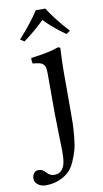

<svg xmlns="http://www.w3.org/2000/svg" viewBox="-144 -687 512 955"><g transform="rotate(-10 112.0 -210.0)"><path d="M112.8 -122.1V-316.9Q112.8 -339.4 110.6 -351.1Q108.4 -362.8 100.3 -370.4Q92.3 -377.9 81.3 -380.4Q70.3 -382.8 47.9 -384.8Q46.4 -389.6 45.4 -398.9Q44.4 -408.2 45.9 -413.1Q143.6 -425.8 184.1 -441.9Q196.8 -441.9 196.8 -435.1Q196.8 -434.1 195.8 -415.5Q194.8 -397 193.8 -369.9Q192.9 -342.8 192.9 -320.8V-122.1Q192.9 -82 192.4 -57.9Q191.9 -33.7 188.2 7.1Q184.6 47.9 177.7 73.5Q170.9 99.1 157.2 130.6Q143.6 162.1 124.3 180.2Q105 198.2 75 210.7Q44.9 223.1 6.8 223.1Q-15.6 223.1 -31.7 210.7Q-47.9 198.2 -47.9 180.2Q-47.9 163.6 -39.1 152.8Q-30.3 142.1 -16.1 142.1Q-3.9 142.1 5.6 147.9Q15.1 153.8 20.3 160.6Q25.4 167.5 35.6 173.3Q45.9 179.2 59.1 179.2Q82 179.2 95.2 164.8Q108.4 150.4 112.8 128.2Q117.2 106 117.2 70.8Q117.2 50.8 115 -21.7Q112.8 -94.2 112.8 -122.1ZM26.9 -500 6.8 -513.2Q74.2 -587.9 108.9 -643.1H157.2Q190.4 -588.9 258.8 -513.2L238.8 -500Q178.2 -543 132.8 -589.8Q86.4 -543.5 26.9 -500Z"/></g></svg>

Font: Common Serif
Style: Regular
Weight: 400
Designer: Philipp H. Poll, Khaled Hosny
Foundry: Stefan Peev, Context Ltd.
Version: Version 1.026